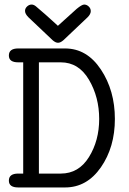

<svg xmlns="http://www.w3.org/2000/svg" viewBox="-20 -824 565 844"><path d="M19 -30Q19 -61 60 -61H82V-550H60Q19 -550 19 -580Q19 -611 60 -611H266Q362 -611 423.5 -518.5Q485 -426 485 -301Q485 -177 423.5 -88.5Q362 0 266 0H60Q19 0 19 -30ZM90 -776Q90 -787 99 -795.5Q108 -804 119 -804Q128 -804 137.5 -796.5Q147 -789 181 -759Q199 -743 211 -732L234 -711H235Q242 -718 317 -785Q340 -804 350 -804Q361 -804 370 -795.5Q379 -787 379 -775Q379 -762 365 -748Q272 -659 259 -647.5Q246 -636 235 -636Q224 -636 211 -647.5Q198 -659 105 -748Q90 -763 90 -776ZM151 -61H247Q326 -61 371 -133.5Q416 -206 416 -301Q416 -397 371 -473.5Q326 -550 247 -550H151Z"/></svg>

Font: CMU Typewriter Text
Style: Regular
Weight: 500
Monospace: yes
Version: Version 0.7.0